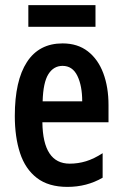

<svg xmlns="http://www.w3.org/2000/svg" viewBox="-20 -773 479 752"><path d="M225 -603Q284 -603 324 -572Q364 -541 384.5 -486.5Q405 -432 405 -361V-294H146Q148 -132 253 -132Q286 -132 317 -141.5Q348 -151 382 -173V-77Q351 -59 316.5 -50Q282 -41 244 -41Q170 -41 124.5 -76Q79 -111 58.5 -173.5Q38 -236 38 -319Q38 -457 85.5 -530Q133 -603 225 -603ZM225 -515Q190 -515 169.5 -482.5Q149 -450 147 -376H302Q302 -437 283 -476Q264 -515 225 -515ZM354 -753V-668H91V-753Z"/></svg>

Font: Noto Sans Tamil UI ExtraCondensed SemiBold
Style: Regular
Weight: 600
Width: 2
Designer: Jelle Bosma - Monotype Design Team
Foundry: Monotype Imaging Inc.
Version: Version 2.004; ttfautohint (v1.8.4.7-5d5b)